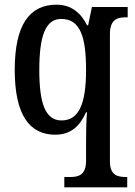

<svg xmlns="http://www.w3.org/2000/svg" viewBox="-20 -566 579 821"><path d="M255 235H524V191H520C482 191 450 183 450 124V-420C450 -483 482 -492 519 -492H526V-536H373L357 -458H352C327 -510 285 -546 222 -546C106 -546 43 -460 43 -267C43 -75 106 10 216 10C284 10 322 -28 348 -86H352C349 -59 348 1 348 40V121C348 183 316 191 278 191H255ZM243 -51C175 -51 148 -122 148 -266C148 -414 175 -485 242 -485C323 -485 348 -409 348 -267C348 -121 317 -51 243 -51Z"/></svg>

Font: Noto Serif Ethiopic Condensed Medium
Style: Regular
Weight: 500
Width: 3
Designer: Monotype Design Team
Foundry: Monotype Imaging Inc.
Version: Version 2.102